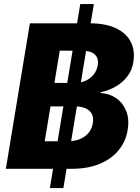

<svg xmlns="http://www.w3.org/2000/svg" viewBox="-20 -844 699 960"><path d="M229.5 96.2 381.3 -823.7H449.2L296.9 96.2ZM9.3 0 129.4 -727.5H427.2Q508.3 -727.5 560.3 -702.6Q612.3 -677.7 634.3 -633.8Q656.2 -589.8 646.5 -532.2Q640.6 -493.7 617.4 -462.9Q594.2 -432.1 559.6 -411.9Q524.9 -391.6 483.4 -382.8V-378.9Q527.3 -376.5 561 -353Q594.7 -329.6 611.1 -288.8Q627.4 -248 618.2 -193.4Q608.9 -136.7 573.2 -93Q537.6 -49.3 478.3 -24.7Q418.9 0 338.4 0ZM203.6 -137.7H316.4Q371.1 -137.7 404.5 -162.6Q438 -187.5 444.3 -229.5Q448.7 -255.4 439.5 -273.7Q430.2 -292 408.7 -302Q387.2 -312 354 -312H232.4ZM252 -429.2H354Q382.3 -429.2 407 -439.9Q431.6 -450.7 448 -470.9Q464.4 -491.2 468.8 -518.6Q474.6 -552.2 453.9 -571.5Q433.1 -590.8 389.2 -590.8H278.8Z"/></svg>

Font: Inter 20pt ExtraBold
Style: Italic
Weight: 800
Italic angle: -9.3988°
Version: Version 4.001;git-66647c0bb